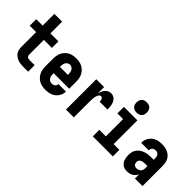

<svg xmlns="http://www.w3.org/2000/svg" viewBox="63 -1568 2374 2374"><g transform="rotate(45 1250.0 -381.0)"><path d="M356 0Q333 0 309.5 -3Q286 -6 264.5 -14Q243 -22 223.5 -35.5Q204 -49 191 -68.5Q178 -88 173 -111Q168 -134 168 -157V-416H56V-530H168V-735H304V-530H444V-416H304V-157Q304 -147 308 -138Q312 -129 319.5 -123.5Q327 -118 336.5 -116Q346 -114 356 -114H444V0Z M752 8Q725 8 697.5 3Q670 -2 645.5 -14.5Q621 -27 601.5 -47.5Q582 -68 569.5 -92.5Q557 -117 552.5 -144.5Q548 -172 548 -200V-330Q548 -357 552.5 -384.5Q557 -412 569 -437Q581 -462 600 -482Q619 -502 643.5 -515Q668 -528 695.5 -533Q723 -538 750 -538Q777 -538 804.5 -533Q832 -528 856.5 -515Q881 -502 900 -482Q919 -462 931 -437Q943 -412 947.5 -384.5Q952 -357 952 -330V-210H680V-200Q680 -183 683 -165.5Q686 -148 695 -133.5Q704 -119 719.5 -110.5Q735 -102 752 -102Q764 -102 776 -105Q788 -108 797.5 -115.5Q807 -123 812 -134Q817 -145 818 -157H950Q949 -133 941.5 -110Q934 -87 920.5 -67Q907 -47 887.5 -32Q868 -17 846 -8Q824 1 800 4.5Q776 8 752 8ZM680 -320H820V-330Q820 -347 817 -364Q814 -381 805.5 -395.5Q797 -410 782 -419Q767 -428 750 -428Q733 -428 718 -419Q703 -410 694.5 -395.5Q686 -381 683 -364Q680 -347 680 -330Z M1106 0V-530H1243V-421Q1249 -443 1258 -463.5Q1267 -484 1281 -501Q1295 -518 1316 -528Q1337 -538 1359 -538Q1378 -538 1396.5 -531Q1415 -524 1428.5 -509.5Q1442 -495 1450 -477Q1458 -459 1462 -440Q1466 -421 1467.5 -401.5Q1469 -382 1469 -363H1332Q1332 -373 1331 -383Q1330 -393 1326 -402Q1322 -411 1314 -417.5Q1306 -424 1296 -424Q1283 -424 1273 -413Q1263 -402 1258 -389.5Q1253 -377 1250 -363.5Q1247 -350 1245.5 -336Q1244 -322 1243.5 -308.5Q1243 -295 1243 -281V0Z M1575 0V-114H1689V-416H1589V-530H1825V-114H1925V0ZM1750 -590Q1732 -590 1714 -595.5Q1696 -601 1683.5 -613.5Q1671 -626 1665.5 -644Q1660 -662 1660 -680Q1660 -698 1665.5 -716Q1671 -734 1683.5 -746.5Q1696 -759 1714 -764.5Q1732 -770 1750 -770Q1768 -770 1786 -764.5Q1804 -759 1816.5 -746.5Q1829 -734 1834.5 -716Q1840 -698 1840 -680Q1840 -662 1834.5 -644Q1829 -626 1816.5 -613.5Q1804 -601 1786 -595.5Q1768 -590 1750 -590Z M2179 8Q2160 8 2141 4Q2122 0 2106 -11Q2090 -22 2078.5 -37.5Q2067 -53 2060.5 -71Q2054 -89 2051 -108Q2048 -127 2048 -146Q2048 -173 2054 -200Q2060 -227 2076 -249.5Q2092 -272 2114.5 -287.5Q2137 -303 2162.5 -312Q2188 -321 2215 -324.5Q2242 -328 2269 -328H2312V-356Q2312 -370 2308.5 -383.5Q2305 -397 2296.5 -407.5Q2288 -418 2275 -423Q2262 -428 2248 -428Q2236 -428 2224 -424.5Q2212 -421 2203.5 -412Q2195 -403 2190.5 -391.5Q2186 -380 2186 -367H2054Q2054 -392 2060.5 -415.5Q2067 -439 2080 -459.5Q2093 -480 2112 -496Q2131 -512 2153.5 -521.5Q2176 -531 2200 -534.5Q2224 -538 2248 -538Q2274 -538 2299 -534Q2324 -530 2347 -520Q2370 -510 2389.5 -493Q2409 -476 2421.5 -454Q2434 -432 2439 -407Q2444 -382 2444 -356V0H2312V-72Q2303 -54 2289.5 -38.5Q2276 -23 2258 -12Q2240 -1 2220 3.5Q2200 8 2179 8ZM2234 -102Q2250 -102 2265 -107Q2280 -112 2291.5 -123Q2303 -134 2307.5 -149Q2312 -164 2312 -180V-218H2269Q2259 -218 2249 -217Q2239 -216 2229.5 -213.5Q2220 -211 2210.5 -206.5Q2201 -202 2194 -195Q2187 -188 2183.5 -178.5Q2180 -169 2180 -159Q2180 -148 2183.5 -137Q2187 -126 2194.5 -117.5Q2202 -109 2212.5 -105.5Q2223 -102 2234 -102Z"/></g></svg>

Font: iosevka_custom_sans_ss08 Heavy
Style: Regular
Weight: 900
Designer: Belleve Invis
Foundry: Belleve Invis
Version: Version 10.3.0; ttfautohint (v1.8.3)